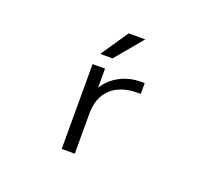

<svg xmlns="http://www.w3.org/2000/svg" viewBox="-125 -931 1250 1105"><g transform="rotate(20 500.0 -378.5)"><path d="M350.6 -519.5H426.8V-404.3H428.7Q460 -457 518.6 -488.3Q577.1 -519.5 650.4 -519.5H669.9V-453.1H650.4Q546.9 -453.1 488.8 -398.9Q430.7 -344.7 430.7 -246.1V0H350.6ZM586.9 -756.8 447.3 -589.8H372.1L485.4 -756.8Z"/></g></svg>

Font: GenEi Gothic M SemiLight
Style: Regular
Weight: 350
Designer: o_tamon (Modified); [Source Han Sans]
Ryoko NISHIZUKA  (kana & ideographs); Paul D. Hunt (Latin, Greek & Cyrillic); Wenl
Version: Version 1.1a;Original Version 1.004